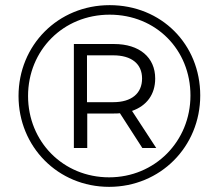

<svg xmlns="http://www.w3.org/2000/svg" viewBox="-20 -723 849 746"><path d="M406 -703C205 -703 52 -547 52 -350C52 -153 205 3 404 3C603 3 758 -153 758 -352C758 -551 607 -703 406 -703ZM404 -34C225 -34 89 -173 89 -350C89 -527 225 -666 406 -666C586 -666 720 -530 720 -352C720 -174 582 -34 404 -34ZM583 -418C583 -500 522 -552 423 -552H267V-148H319V-282H423C431 -282 438 -282 446 -283L533 -148H587L493 -292C550 -312 583 -356 583 -418ZM420 -326H318V-508H420C491 -508 532 -475 532 -418C532 -360 491 -326 420 -326Z"/></svg>

Font: Montserrat Lite
Style: Regular
Weight: 400
Designer: Julieta Ulanovsky
Foundry: Julieta Ulanovsky
Version: Version 7.200;PS 007.200;hotconv 1.0.88;makeotf.lib2.5.64775